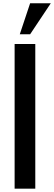

<svg xmlns="http://www.w3.org/2000/svg" viewBox="-20 -1141 327 1161"><path d="M68.4 -875H193.4V0H68.4ZM162.1 -933.6H99.6L162.1 -1121.1H287.1Z"/></svg>

Font: Oswald
Style: Book
Weight: 400
Designer: vernon adams
Foundry: vernon adams
Version: Version 1.000